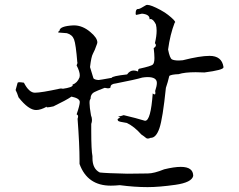

<svg xmlns="http://www.w3.org/2000/svg" viewBox="-20 -771 978 787"><path d="M585 -4Q632 -4 699 -13.5Q766 -23 772 -50Q772 -87 721 -87Q694 -87 653 -77Q611 -60 586 -60Q561 -60 502 -59Q414 -61 389 -64Q359 -79 359 -123V-131Q354 -155 354 -235V-263Q357 -271 357 -279Q357 -289 353 -298Q347 -332 347 -349Q347 -363 351 -365Q351 -386 368 -394Q375 -398 409 -411L422 -409Q431 -409 433 -413V-414Q433 -427 455 -429Q537 -445 563 -453Q575 -455 585 -455Q623 -455 623 -431Q623 -419 616 -398L617 -390Q617 -384 614 -384Q611 -384 606 -388Q598 -276 575 -276H574Q538 -287 487 -299Q473 -294 468 -294H465Q465 -292 473 -289Q462 -285 462 -281Q462 -279 464.5 -275.5Q467 -272 500 -267Q531 -252 559 -220Q571 -212 578 -206Q581 -203 586 -203Q591 -203 597 -206H598Q620 -206 633.5 -245.5Q647 -285 660 -411Q668 -434 674 -460Q683 -466 712 -467Q737 -475 782 -475L818 -474Q896 -484 896 -495V-497Q889 -542 839 -542Q800 -542 729 -524L713 -523Q694 -523 685 -527.5Q676 -532 669 -568Q677 -629 696 -678Q698 -679 698 -680Q698 -687 669 -710Q658 -719 638 -730Q599 -751 584 -751Q579 -751 577 -749Q553 -734 547 -734H545Q536 -734 536 -715Q536 -710 539 -710L562 -715Q593 -712 593 -694V-692L597 -693Q608 -693 619 -671Q622 -659 622 -645Q622 -623 615 -594Q619 -590 619 -586Q619 -579 610 -574Q613 -549 613 -533Q613 -512 606 -506Q599 -500 554 -490Q546 -490 546 -480V-478Q536 -482 528 -482Q512 -482 501 -466Q439 -459 438 -452Q388 -443 384 -443Q368 -444 363 -450L349 -496Q354 -539 361 -551Q368 -563 378 -592L379 -597Q379 -616 350 -640Q318 -667 283 -667H281Q224 -664 224 -645Q218 -641 218 -639Q218 -638 222 -637.5Q226 -637 254 -635Q276 -629 283.5 -609.5Q291 -590 297 -514L298 -515Q298 -513 294 -503Q307 -478 307 -462L306 -454Q297 -431 277 -424L278 -422Q278 -413 237 -407Q237 -408 233 -408H227Q149 -391 123 -391Q99 -391 78 -432Q66 -434 59 -434Q53 -434 52 -431Q51 -428 44 -402Q50 -391 56 -372Q97 -320 128 -320Q147 -320 172 -334L171 -332Q171 -331 174 -331Q181 -331 199 -335Q251 -360 273 -375Q307 -368 307 -353Q307 -340 294 -302Q300 -300 300 -294Q300 -290 298 -284Q306 -178 306 -113V-99Q338 -10 434 -10Q451 -10 471 -12Q531 -4 585 -4Z"/></svg>

Font: Xiaobo Songti 小帛宋体
Style: Regular
Weight: 400
Version: Version 1.501;March 17, 2024;FontCreator 14.0.0.2814 64-bit